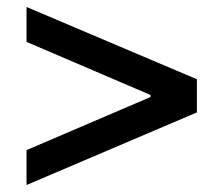

<svg xmlns="http://www.w3.org/2000/svg" viewBox="-20 -560 640 550"><path d="M56 -30V-130L411 -282V-288L56 -440V-540L544 -333V-238Z"/></svg>

Font: Nunito Sans 6pt
Style: Bold
Weight: 700
Version: Version 3.101;gftools[0.9.27]